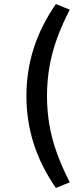

<svg xmlns="http://www.w3.org/2000/svg" viewBox="-20 -739 406 952"><path d="M257 193Q182 84 146.5 -28.5Q111 -141 111 -263Q111 -385 146.5 -497.5Q182 -610 257 -719L326 -691Q288 -618 262.5 -547.5Q237 -477 225 -406.5Q213 -336 213 -263Q213 -190 225 -119.5Q237 -49 262.5 21Q288 91 326 165Z"/></svg>

Font: Nunito Sans 10pt SemiExpanded Medium
Style: Regular
Weight: 500
Width: 6
Designer: Vernon Adams
Foundry: Vernon Adams
Version: Version 3.101;gftools[0.9.27]